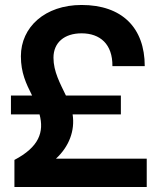

<svg xmlns="http://www.w3.org/2000/svg" viewBox="-20 -752 634 772"><path d="M38 -109V0H570V-114H205C258 -163 282 -227 272 -292H466V-368H245C222 -416 195 -464 195 -520C195 -581 239 -618 308 -618C382 -618 433 -575 432 -486H562C562 -641 470 -732 308 -732C161 -732 64 -643 64 -526C64 -459 85 -416 109 -368H24V-292H139C158 -221 137 -161 38 -109Z"/></svg>

Font: Aspekta 600
Style: Regular
Weight: 600
Designer: Ivo Dolenc
Version: Version 2.100